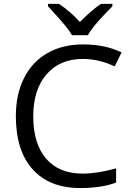

<svg xmlns="http://www.w3.org/2000/svg" viewBox="-20 -951 671 981"><path d="M403.8 -649.9Q286.1 -649.9 218 -571.5Q149.9 -493.2 149.9 -356.9Q149.9 -216.8 215.6 -140.4Q281.2 -64 402.8 -64Q477.5 -64 573.2 -90.8V-18.1Q499 9.8 390.1 9.8Q232.4 9.8 146.7 -85.9Q61 -181.6 61 -357.9Q61 -468.3 102.3 -551.3Q143.6 -634.3 221.4 -679.2Q299.3 -724.1 404.8 -724.1Q517.1 -724.1 601.1 -683.1L565.9 -611.8Q484.9 -649.9 403.8 -649.9ZM225.1 -931.2H281.2Q336.9 -895 388.2 -838.9Q451.7 -902.3 496.1 -931.2H554.2V-918.9L522 -885.7Q451.7 -813.5 429.2 -771H348.1Q336.9 -791 312 -821.8Q287.1 -852.5 225.1 -918.9Z"/></svg>

Font: Open Sans ACDW
Style: acdw
Weight: 400
Foundry: Ascender Corporation
Version: Version 1.10